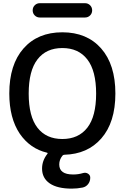

<svg xmlns="http://www.w3.org/2000/svg" viewBox="-20 -962 764 1179"><path d="M156.2 -387.2Q156.2 -247.1 210 -177.7Q263.7 -108.4 362.8 -108.4Q461.9 -108.4 516.1 -177.7Q570.3 -247.1 570.3 -387.2Q570.3 -527.3 516.1 -597.2Q461.9 -667 362.8 -667Q263.7 -667 210 -597.2Q156.2 -527.3 156.2 -387.2ZM224.6 -854.5Q206.1 -854.5 193.4 -867.2Q180.7 -879.9 180.7 -898.4Q180.7 -917 193.4 -929.7Q206.1 -942.4 224.6 -942.4H502Q520.5 -942.4 533.2 -929.7Q545.9 -917 545.9 -898.4Q545.9 -879.9 533.2 -867.2Q520.5 -854.5 502 -854.5ZM420.9 196.3Q332 196.3 285.2 164.1Q238.3 131.8 238.3 73.2Q238.3 24.4 270.5 -16.6Q275.4 -22.5 268.6 -24.4Q165 -48.8 101.6 -140.6Q37.1 -236.3 37.1 -387.7Q37.1 -565.4 124.5 -664.6Q211.9 -763.7 362.8 -763.7Q513.7 -763.7 601.1 -664.6Q688.5 -565.4 688.5 -387.7Q688.5 -210 601.6 -111.3Q517.6 -15.6 375 -11.7Q368.2 -11.7 363.3 -5.9Q343.8 18.6 343.8 47.9Q343.8 109.4 428.7 109.4Q430.7 109.4 431.6 109.4Q460.9 109.4 490.2 100.6Q506.8 95.7 520.5 104.5Q534.2 113.3 534.2 128.9Q534.2 151.4 521.5 168Q508.8 184.6 488.3 189.5Q454.1 196.3 420.9 196.3Z"/></svg>

Font: Gen Jyuu Gothic Medium
Style: Regular
Weight: 500
Designer: [Source Han Sans]
Ryoko NISHIZUKA  (kana & ideographs); Paul D. Hunt (Latin, Greek & Cyrillic); Wenlong ZHANG  (bopomofo
Version: Version 1.002.20150607